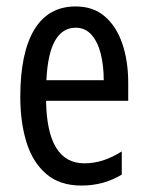

<svg xmlns="http://www.w3.org/2000/svg" viewBox="-20 -632 458 596"><path d="M215 -612Q270 -612 306 -580.5Q342 -549 360 -495.5Q378 -442 378 -375V-319H123Q126 -125 242 -125Q271 -125 299.5 -134Q328 -143 358 -162V-90Q302 -56 233 -56Q165 -56 123 -92.5Q81 -129 62 -191Q43 -253 43 -331Q43 -468 86.5 -540Q130 -612 215 -612ZM215 -546Q174 -546 151 -506Q128 -466 124 -383H302Q302 -427 293 -464Q284 -501 264.5 -523.5Q245 -546 215 -546Z"/></svg>

Font: Noto Sans Malayalam UI ExtraCondensed
Style: Regular
Weight: 400
Width: 2
Designer: Jelle Bosma - Monotype Design Team
Foundry: Monotype Imaging Inc.
Version: Version 2.104; ttfautohint (v1.8.4.7-5d5b)